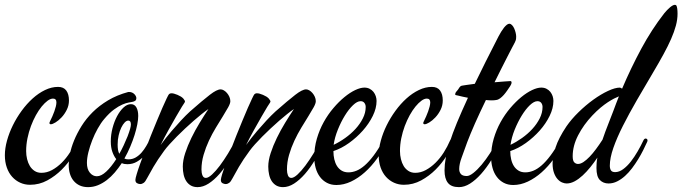

<svg xmlns="http://www.w3.org/2000/svg" viewBox="-46 -749 2818 793"><path d="M62 -125Q62 -107.9 65.9 -91.8Q69.8 -75.7 77.4 -63.2Q85 -50.8 96.9 -43Q108.9 -35.2 125 -35.2Q147.5 -35.2 168.7 -46.6Q189.9 -58.1 208.7 -76.7Q227.5 -95.2 242.9 -119.4Q258.3 -143.6 269 -168.9Q270.5 -172.9 272.9 -174.8Q275.4 -176.8 277.8 -176.8Q281.2 -176.8 283.7 -175Q286.1 -173.3 286.1 -168.9Q286.1 -167.5 285.6 -166Q285.2 -164.6 284.2 -162.1Q273.9 -136.7 254.9 -106Q235.8 -75.2 209.2 -48.6Q182.6 -22 149.4 -3.9Q116.2 14.2 78.1 14.2Q56.2 14.2 37.4 5.6Q18.6 -2.9 4.4 -18.6Q-9.8 -34.2 -17.8 -56.9Q-25.9 -79.6 -25.9 -107.9Q-25.9 -136.2 -17.1 -168.2Q-8.3 -200.2 7.1 -231.4Q22.5 -262.7 43.5 -291.5Q64.5 -320.3 88.9 -342.3Q113.3 -364.3 140.1 -377.2Q167 -390.1 193.8 -390.1Q216.8 -390.1 227.8 -375Q238.8 -359.9 238.8 -334Q238.8 -313.5 229.7 -295.4Q220.7 -277.3 208.3 -264.2Q195.8 -251 183.3 -243.4Q170.9 -235.8 164.1 -235.8Q158.2 -235.8 158.2 -241.2Q158.2 -243.2 161.1 -249Q165.5 -257.8 170.2 -268.3Q174.8 -278.8 178.5 -289.1Q182.1 -299.3 184.6 -309.1Q187 -318.8 187 -326.2Q187 -341.8 172.9 -341.8Q162.6 -341.8 150.6 -333Q138.7 -324.2 126.2 -309.1Q113.8 -293.9 102.3 -273.2Q90.8 -252.4 81.8 -228.3Q72.8 -204.1 67.4 -177.7Q62 -151.4 62 -125Z M590.8 -170.9Q585 -156.2 575 -138.7Q564.9 -121.1 551 -106.2Q537.1 -91.3 519.5 -81.1Q502 -70.8 480 -70.8Q473.6 -70.8 468 -71.8Q462.4 -72.8 457 -75.2Q443.4 -54.7 428 -36.6Q412.6 -18.6 395 -5.1Q377.4 8.3 358.2 16.1Q338.9 23.9 317.9 23.9Q298.3 23.9 283.4 17.1Q268.6 10.3 258.3 -2Q248 -14.2 242.9 -31Q237.8 -47.9 237.8 -67.9Q237.8 -86.9 242.9 -113.3Q248 -139.6 260 -168.9Q272 -198.2 290.8 -228.5Q309.6 -258.8 336.9 -285.9Q364.3 -313 400.6 -334.7Q437 -356.4 483.9 -369.1H487.8Q494.1 -369.1 499.5 -366.7Q504.9 -364.3 508.8 -360.4Q512.7 -356.4 514.9 -352.1Q517.1 -347.7 517.1 -344.2Q517.1 -336.4 512.7 -333Q508.3 -329.6 500 -328.1Q495.6 -327.1 485.1 -325.4Q474.6 -323.7 459.2 -317.1Q443.8 -310.5 424.8 -296.6Q405.8 -282.7 384.8 -257.8Q370.6 -241.2 357.7 -218Q344.7 -194.8 335 -169.9Q325.2 -145 319.1 -120.4Q313 -95.7 313 -76.2Q313 -50.3 325.2 -35.6Q337.4 -21 354 -21Q372.1 -21 392.8 -40.3Q413.6 -59.6 434.1 -91.8Q424.3 -104 418 -122.1Q411.6 -140.1 411.6 -165Q411.6 -192.4 418.7 -219.7Q425.8 -247.1 437.5 -269Q449.2 -291 464.1 -304.9Q479 -318.8 494.6 -318.8Q509.8 -318.8 517.3 -305.4Q524.9 -292 524.9 -270Q524.9 -255.4 521 -235.1Q517.1 -214.8 509.8 -191.4Q502.4 -168 491.9 -143.1Q481.4 -118.2 467.8 -94.2Q474.6 -90.8 483.9 -90.8Q501 -90.8 514.4 -98.6Q527.8 -106.4 538.6 -118.7Q549.3 -130.9 558.1 -146Q566.9 -161.1 574.7 -175.8Q579.6 -186 585 -186Q587.9 -186 590.3 -184.1Q592.8 -182.1 592.8 -179.2Q592.8 -174.8 590.8 -170.9ZM439.9 -151.9Q439.9 -140.1 441.4 -130.4Q442.9 -120.6 446.8 -113.8Q456.5 -130.9 464.8 -148.7Q473.1 -166.5 481 -186Q487.8 -204.1 491.2 -216.1Q494.6 -228 494.6 -234.9Q494.6 -251 483.9 -251Q476.6 -251 469 -243.2Q461.4 -235.4 454.8 -221.7Q448.2 -208 444.1 -190.2Q439.9 -172.4 439.9 -151.9Z M939.9 -162.1Q922.9 -123.5 902.6 -89.6Q882.3 -55.7 860.4 -30.5Q838.4 -5.4 815.4 9.3Q792.5 23.9 770 23.9Q754.4 23.9 742.9 17.6Q731.4 11.2 723.9 0Q716.3 -11.2 712.6 -26.9Q709 -42.5 709 -61Q709 -86.4 719 -116.9Q729 -147.5 744.4 -179.2Q759.8 -210.9 778.6 -241.7Q797.4 -272.5 814.9 -298.8Q802.7 -290.5 786.9 -277.8Q771 -265.1 753.7 -250Q736.3 -234.9 718.3 -218Q700.2 -201.2 684.1 -184.8Q668 -168.5 654.3 -153.3Q640.6 -138.2 631.8 -126Q605 -89.4 587.9 -60.1Q570.8 -30.8 561 -12.2Q554.2 1.5 547.4 6.3Q540.5 11.2 533.2 11.2Q526.9 11.2 520 7.6Q513.2 3.9 513.2 -5.9Q513.2 -11.7 518.6 -29.8Q523.9 -47.9 533 -73Q542 -98.1 553.5 -128.4Q564.9 -158.7 577.4 -189.7Q589.8 -220.7 602.1 -250.2Q614.3 -279.8 624.5 -303.2Q634.8 -326.7 642.1 -342Q649.4 -357.4 651.9 -359.9Q658.2 -366.2 672.6 -362.3Q687 -358.4 701.2 -350.1Q708 -345.7 711.7 -341.3Q715.3 -336.9 717.3 -333Q718.3 -330.6 717.8 -328.6Q717.3 -326.7 716.3 -325.2Q714.8 -323.7 705.1 -307.9Q695.3 -292 681.2 -267.3Q667 -242.7 649.9 -211.9Q632.8 -181.2 617.2 -149.9Q640.6 -182.1 662.6 -207.5Q684.6 -232.9 701.7 -251.5Q721.2 -272.5 739.3 -289.1Q791.5 -335 820.6 -357.4Q849.6 -379.9 865.2 -379.9Q871.6 -379.9 878.7 -375.7Q885.7 -371.6 891.6 -364.7Q897.5 -357.9 901.4 -349.1Q905.3 -340.3 905.3 -331.1Q905.3 -321.8 896.5 -305.9Q887.7 -290 874.5 -268.8Q861.3 -247.6 845.7 -221.9Q830.1 -196.3 816.9 -168Q803.7 -139.6 794.9 -109.4Q786.1 -79.1 786.1 -48.8Q786.1 -34.7 790.3 -24.4Q794.4 -14.2 804.2 -14.2Q814.5 -14.2 829.8 -28.3Q845.2 -42.5 862.1 -64.9Q878.9 -87.4 895.8 -115Q912.6 -142.6 925.3 -168.9Q929.2 -176.8 934.1 -176.8Q936.5 -176.8 939.2 -175Q941.9 -173.3 941.9 -168.9Q941.9 -166 939.9 -162.1Z M1293 -162.1Q1275.9 -123.5 1255.6 -89.6Q1235.4 -55.7 1213.4 -30.5Q1191.4 -5.4 1168.5 9.3Q1145.5 23.9 1123 23.9Q1107.4 23.9 1095.9 17.6Q1084.5 11.2 1076.9 0Q1069.3 -11.2 1065.7 -26.9Q1062 -42.5 1062 -61Q1062 -86.4 1072 -116.9Q1082 -147.5 1097.4 -179.2Q1112.8 -210.9 1131.6 -241.7Q1150.4 -272.5 1168 -298.8Q1155.8 -290.5 1139.9 -277.8Q1124 -265.1 1106.7 -250Q1089.4 -234.9 1071.3 -218Q1053.2 -201.2 1037.1 -184.8Q1021 -168.5 1007.3 -153.3Q993.7 -138.2 984.9 -126Q958 -89.4 940.9 -60.1Q923.8 -30.8 914.1 -12.2Q907.2 1.5 900.4 6.3Q893.6 11.2 886.2 11.2Q879.9 11.2 873 7.6Q866.2 3.9 866.2 -5.9Q866.2 -11.7 871.6 -29.8Q877 -47.9 886 -73Q895 -98.1 906.5 -128.4Q918 -158.7 930.4 -189.7Q942.9 -220.7 955.1 -250.2Q967.3 -279.8 977.5 -303.2Q987.8 -326.7 995.1 -342Q1002.4 -357.4 1004.9 -359.9Q1011.2 -366.2 1025.6 -362.3Q1040 -358.4 1054.2 -350.1Q1061 -345.7 1064.7 -341.3Q1068.4 -336.9 1070.3 -333Q1071.3 -330.6 1070.8 -328.6Q1070.3 -326.7 1069.3 -325.2Q1067.9 -323.7 1058.1 -307.9Q1048.3 -292 1034.2 -267.3Q1020 -242.7 1002.9 -211.9Q985.8 -181.2 970.2 -149.9Q993.7 -182.1 1015.6 -207.5Q1037.6 -232.9 1054.7 -251.5Q1074.2 -272.5 1092.3 -289.1Q1144.5 -335 1173.6 -357.4Q1202.6 -379.9 1218.3 -379.9Q1224.6 -379.9 1231.7 -375.7Q1238.8 -371.6 1244.6 -364.7Q1250.5 -357.9 1254.4 -349.1Q1258.3 -340.3 1258.3 -331.1Q1258.3 -321.8 1249.5 -305.9Q1240.7 -290 1227.5 -268.8Q1214.4 -247.6 1198.7 -221.9Q1183.1 -196.3 1169.9 -168Q1156.7 -139.6 1147.9 -109.4Q1139.2 -79.1 1139.2 -48.8Q1139.2 -34.7 1143.3 -24.4Q1147.5 -14.2 1157.2 -14.2Q1167.5 -14.2 1182.9 -28.3Q1198.2 -42.5 1215.1 -64.9Q1231.9 -87.4 1248.8 -115Q1265.6 -142.6 1278.3 -168.9Q1282.2 -176.8 1287.1 -176.8Q1289.6 -176.8 1292.2 -175Q1294.9 -173.3 1294.9 -168.9Q1294.9 -166 1293 -162.1Z M1552.2 -162.1Q1534.7 -126 1511.2 -93.8Q1487.8 -61.5 1460.7 -37.4Q1433.6 -13.2 1403.6 1Q1373.5 15.1 1343.3 15.1Q1321.3 15.1 1304.2 6.1Q1287.1 -2.9 1275.4 -18.6Q1263.7 -34.2 1257.8 -55.2Q1252 -76.2 1252 -100.1Q1252 -139.6 1262.7 -176.3Q1273.4 -212.9 1291 -244.6Q1308.6 -276.4 1331.1 -302.7Q1353.5 -329.1 1376.5 -347.9Q1399.4 -366.7 1421.1 -377Q1442.9 -387.2 1459 -387.2Q1471.2 -387.2 1480.7 -382.3Q1490.2 -377.4 1496.6 -369.4Q1502.9 -361.3 1506.1 -351.6Q1509.3 -341.8 1509.3 -332Q1509.3 -302.2 1493.7 -270.3Q1478 -238.3 1452.6 -209.7Q1427.2 -181.2 1395.5 -158.4Q1363.8 -135.7 1331.1 -125Q1331.1 -106.9 1334.7 -91.1Q1338.4 -75.2 1345.9 -63.2Q1353.5 -51.3 1365.2 -44.2Q1377 -37.1 1393.1 -37.1Q1409.2 -37.1 1425.8 -43.7Q1442.4 -50.3 1460.2 -65.7Q1478 -81.1 1497.1 -106.4Q1516.1 -131.8 1537.1 -168.9Q1542 -176.8 1545.9 -176.8Q1549.3 -176.8 1551.8 -174.8Q1554.2 -172.9 1554.2 -168.9Q1554.2 -166 1552.2 -162.1ZM1443.4 -331.1Q1429.2 -331.1 1411.9 -314.5Q1394.5 -297.9 1378.4 -271.7Q1362.3 -245.6 1349.4 -213.6Q1336.4 -181.6 1332 -150.9Q1356 -162.1 1379.6 -179Q1403.3 -195.8 1422.1 -216.3Q1440.9 -236.8 1452.6 -260Q1464.4 -283.2 1464.4 -307.1Q1464.4 -316.9 1459 -324Q1453.6 -331.1 1443.4 -331.1Z M1606 -125Q1606 -107.9 1609.9 -91.8Q1613.8 -75.7 1621.3 -63.2Q1628.9 -50.8 1640.9 -43Q1652.8 -35.2 1668.9 -35.2Q1691.4 -35.2 1712.6 -46.6Q1733.9 -58.1 1752.7 -76.7Q1771.5 -95.2 1786.9 -119.4Q1802.2 -143.6 1813 -168.9Q1814.5 -172.9 1816.9 -174.8Q1819.3 -176.8 1821.8 -176.8Q1825.2 -176.8 1827.6 -175Q1830.1 -173.3 1830.1 -168.9Q1830.1 -167.5 1829.6 -166Q1829.1 -164.6 1828.1 -162.1Q1817.9 -136.7 1798.8 -106Q1779.8 -75.2 1753.2 -48.6Q1726.6 -22 1693.4 -3.9Q1660.2 14.2 1622.1 14.2Q1600.1 14.2 1581.3 5.6Q1562.5 -2.9 1548.3 -18.6Q1534.2 -34.2 1526.1 -56.9Q1518.1 -79.6 1518.1 -107.9Q1518.1 -136.2 1526.9 -168.2Q1535.6 -200.2 1551 -231.4Q1566.4 -262.7 1587.4 -291.5Q1608.4 -320.3 1632.8 -342.3Q1657.2 -364.3 1684.1 -377.2Q1710.9 -390.1 1737.8 -390.1Q1760.7 -390.1 1771.7 -375Q1782.7 -359.9 1782.7 -334Q1782.7 -313.5 1773.7 -295.4Q1764.6 -277.3 1752.2 -264.2Q1739.7 -251 1727.3 -243.4Q1714.8 -235.8 1708 -235.8Q1702.1 -235.8 1702.1 -241.2Q1702.1 -243.2 1705.1 -249Q1709.5 -257.8 1714.1 -268.3Q1718.8 -278.8 1722.4 -289.1Q1726.1 -299.3 1728.5 -309.1Q1731 -318.8 1731 -326.2Q1731 -341.8 1716.8 -341.8Q1706.5 -341.8 1694.6 -333Q1682.6 -324.2 1670.2 -309.1Q1657.7 -293.9 1646.2 -273.2Q1634.8 -252.4 1625.7 -228.3Q1616.7 -204.1 1611.3 -177.7Q1606 -151.4 1606 -125Z M2080.6 -574.2Q2077.1 -567.9 2069.1 -552.5Q2061 -537.1 2049.8 -515.1Q2038.6 -493.2 2024.9 -466.1Q2011.2 -439 1996.6 -409.2Q2018.6 -410.6 2036.4 -412.4Q2054.2 -414.1 2062 -414.1Q2064.5 -414.1 2065.7 -412.4Q2066.9 -410.6 2066.9 -408.2Q2066.9 -404.3 2064.7 -399.9Q2062.5 -395.5 2061 -393.1Q2055.2 -384.3 2048.6 -374.8Q2042 -365.2 2034.7 -356.9Q2027.3 -348.6 2019.5 -342.8Q2011.7 -336.9 2002.9 -335.9Q1987.3 -333 1960.9 -335.9Q1948.7 -311 1937.3 -286.4Q1925.8 -261.7 1915.8 -239.3Q1905.8 -216.8 1897.7 -197Q1889.6 -177.2 1883.8 -162.1Q1870.1 -124 1860.4 -97.4Q1850.6 -70.8 1850.6 -50.8Q1850.6 -38.1 1857.7 -30Q1864.7 -22 1881.8 -22Q1893.1 -22 1909.4 -34.9Q1925.8 -47.9 1943.4 -68.8Q1960.9 -89.8 1978 -116.2Q1995.1 -142.6 2007.8 -168.9Q2011.7 -176.8 2016.6 -176.8Q2020 -176.8 2022.5 -174.8Q2024.9 -172.9 2024.9 -168.9Q2024.9 -166 2022.9 -162.1Q2005.4 -123.5 1984.4 -89.6Q1963.4 -55.7 1940.9 -30.5Q1918.5 -5.4 1895.3 9.3Q1872.1 23.9 1849.6 23.9Q1817.9 23.9 1804 6.3Q1790 -11.2 1790 -44.9Q1790 -69.3 1795.2 -97.7Q1800.3 -126 1811.5 -161.6Q1822.8 -197.3 1841.3 -242.2Q1859.9 -287.1 1886.7 -345.2Q1875.5 -347.7 1865.2 -349.6Q1855 -351.6 1846.7 -354Q1840.8 -355.5 1837.4 -356Q1834 -356.4 1834 -358.9Q1834 -364.3 1837.2 -368.7Q1840.3 -373 1845.7 -378.9Q1848.1 -382.8 1851.8 -388.2Q1855.5 -393.6 1860.8 -395Q1864.7 -396 1879.2 -397.9Q1893.6 -399.9 1915 -402.8Q1935.5 -445.3 1959.5 -493.4Q1983.4 -541.5 2012.7 -598.1Q2018.1 -608.4 2023.9 -617.9Q2029.8 -627.4 2035.6 -634.8Q2041.5 -642.1 2047.1 -646.5Q2052.7 -650.9 2057.6 -650.9Q2063.5 -650.9 2068.8 -645.3Q2074.2 -639.6 2077.9 -631.3Q2081.5 -623 2083.7 -614Q2085.9 -605 2085.9 -598.1Q2085.9 -588.9 2084.5 -583.7Q2083 -578.6 2080.6 -574.2Z M2282.7 -162.1Q2265.1 -126 2241.7 -93.8Q2218.3 -61.5 2191.2 -37.4Q2164.1 -13.2 2134 1Q2104 15.1 2073.7 15.1Q2051.8 15.1 2034.7 6.1Q2017.6 -2.9 2005.9 -18.6Q1994.1 -34.2 1988.3 -55.2Q1982.4 -76.2 1982.4 -100.1Q1982.4 -139.6 1993.2 -176.3Q2003.9 -212.9 2021.5 -244.6Q2039.1 -276.4 2061.5 -302.7Q2084 -329.1 2106.9 -347.9Q2129.9 -366.7 2151.6 -377Q2173.3 -387.2 2189.5 -387.2Q2201.7 -387.2 2211.2 -382.3Q2220.7 -377.4 2227.1 -369.4Q2233.4 -361.3 2236.6 -351.6Q2239.7 -341.8 2239.7 -332Q2239.7 -302.2 2224.1 -270.3Q2208.5 -238.3 2183.1 -209.7Q2157.7 -181.2 2126 -158.4Q2094.2 -135.7 2061.5 -125Q2061.5 -106.9 2065.2 -91.1Q2068.8 -75.2 2076.4 -63.2Q2084 -51.3 2095.7 -44.2Q2107.4 -37.1 2123.5 -37.1Q2139.6 -37.1 2156.2 -43.7Q2172.9 -50.3 2190.7 -65.7Q2208.5 -81.1 2227.5 -106.4Q2246.6 -131.8 2267.6 -168.9Q2272.5 -176.8 2276.4 -176.8Q2279.8 -176.8 2282.2 -174.8Q2284.7 -172.9 2284.7 -168.9Q2284.7 -166 2282.7 -162.1ZM2173.8 -331.1Q2159.7 -331.1 2142.3 -314.5Q2125 -297.9 2108.9 -271.7Q2092.8 -245.6 2079.8 -213.6Q2066.9 -181.6 2062.5 -150.9Q2086.4 -162.1 2110.1 -179Q2133.8 -195.8 2152.6 -216.3Q2171.4 -236.8 2183.1 -260Q2194.8 -283.2 2194.8 -307.1Q2194.8 -316.9 2189.5 -324Q2184.1 -331.1 2173.8 -331.1Z M2747.6 -726.1Q2750 -722.2 2751.2 -713.1Q2752.4 -704.1 2752.4 -691.9Q2752.4 -668.9 2745.6 -643.3Q2738.8 -617.7 2725.8 -588.1Q2712.9 -558.6 2694.3 -524.7Q2675.8 -490.7 2652.3 -451.2Q2616.7 -391.1 2584.2 -335Q2551.8 -278.8 2526.9 -229.5Q2502 -180.2 2487.3 -138.2Q2472.7 -96.2 2472.7 -64.9Q2472.7 -52.7 2477.3 -45.4Q2481.9 -38.1 2494.6 -38.1Q2511.2 -38.1 2527.8 -50.3Q2544.4 -62.5 2559.3 -81.5Q2574.2 -100.6 2587.6 -123.8Q2601.1 -147 2611.3 -168.9Q2615.2 -176.8 2620.6 -176.8Q2623.5 -176.8 2626 -174.8Q2628.4 -172.9 2628.4 -168.9Q2628.4 -166 2626.5 -162.1Q2619.6 -147 2610.4 -128.4Q2601.1 -109.9 2589.6 -91.1Q2578.1 -72.3 2564.5 -54.2Q2550.8 -36.1 2535.4 -22.2Q2520 -8.3 2502.9 0.2Q2485.8 8.8 2467.3 8.8Q2445.8 8.8 2431.6 -5.4Q2417.5 -19.5 2417.5 -55.2Q2417.5 -64.9 2418.2 -75.9Q2418.9 -86.9 2421.4 -98.1Q2407.7 -77.6 2392.3 -58.6Q2377 -39.6 2360.6 -24.4Q2344.2 -9.3 2327.4 -0.2Q2310.5 8.8 2294.4 8.8Q2285.6 8.8 2275.6 4.6Q2265.6 0.5 2256.8 -9.3Q2248 -19 2242.2 -34.9Q2236.3 -50.8 2236.3 -74.2Q2236.3 -102.5 2248.8 -140.6Q2261.2 -178.7 2293.5 -227.1Q2314 -256.8 2343.5 -285.6Q2373 -314.5 2404.5 -337.2Q2436 -359.9 2465.3 -373.5Q2494.6 -387.2 2514.6 -387.2Q2516.1 -387.2 2518.6 -385.7Q2521 -384.3 2523.4 -382.8Q2559.6 -467.8 2602.5 -547.6Q2645.5 -627.4 2697.3 -693.8Q2709.5 -709 2721.7 -719Q2733.9 -729 2741.2 -729Q2746.1 -729 2747.6 -726.1ZM2487.3 -291Q2492.7 -306.2 2498.5 -321Q2504.4 -335.9 2510.3 -351.1Q2501.5 -347.7 2490 -341.8Q2478.5 -335.9 2464.4 -326.7Q2450.2 -317.4 2434.1 -304Q2418 -290.5 2400.4 -272Q2364.3 -233.9 2341.8 -190.2Q2319.3 -146.5 2319.3 -104Q2319.3 -84.5 2326.2 -78.1Q2333 -71.8 2341.3 -71.8Q2351.6 -71.8 2363.8 -79.8Q2376 -87.9 2388.9 -101.3Q2401.9 -114.7 2415.5 -133.1Q2429.2 -151.4 2442.4 -171.9Q2453.6 -205.1 2466.1 -236.3Q2478.5 -267.6 2487.3 -291Z"/></svg>

Font: Mervale Script
Style: Regular
Weight: 400
Designer: Astigmatic (AOETI)
Foundry: Astigmatic (AOETI)
Version: Version 1.000